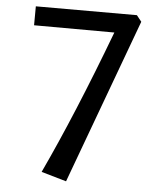

<svg xmlns="http://www.w3.org/2000/svg" viewBox="-55 -668 715 877"><g transform="rotate(5 303.0 -229.0)"><path d="M73.2 -533.7 73.7 -620.6H537.1L559.6 -592.3L280.8 163.6L166 130.4Q295.9 -146 441.4 -532.7Z"/></g></svg>

Font: Merriweather Sans
Style: Regular
Weight: 400
Designer: Eben Sorkin
Foundry: Eben Sorkin
Version: Version 1.006; ttfautohint (v1.4.1) -l 6 -r 50 -G 0 -x 11 -H